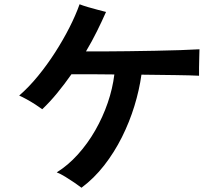

<svg xmlns="http://www.w3.org/2000/svg" viewBox="-20 -819 1040 900"><path d="M362 61Q349 51 328.5 37Q308 23 286 9.5Q264 -4 246 -11Q299 -44 345 -95Q391 -146 426.5 -208Q462 -270 485 -337Q508 -404 516 -470Q457 -471 404.5 -471Q352 -471 315 -471Q282 -424 247.5 -382Q213 -340 178 -307Q166 -316 146 -329Q126 -342 105 -353.5Q84 -365 70 -371Q115 -410 158 -462.5Q201 -515 238.5 -573.5Q276 -632 305.5 -690Q335 -748 353 -799Q368 -793 391.5 -786Q415 -779 438.5 -773Q462 -767 477 -763Q458 -720 434.5 -672.5Q411 -625 383 -578Q414 -578 466 -578Q518 -578 580.5 -579Q643 -580 706 -581Q769 -582 824 -584Q879 -586 915 -588Q915 -574 914 -550Q913 -526 913 -502Q913 -478 913 -464Q876 -466 802 -467Q728 -468 643 -469Q633 -397 610 -322Q587 -247 551.5 -176Q516 -105 468.5 -44Q421 17 362 61Z"/></svg>

Font: Zen Kaku Gothic Antique
Style: Bold
Weight: 700
Designer: Yoshimichi Ohira
Foundry: Positype
Version: Version 1.001